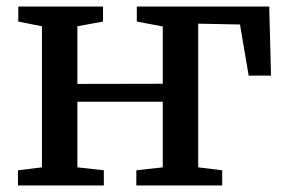

<svg xmlns="http://www.w3.org/2000/svg" viewBox="-20 -568 880 588"><path d="M35 0V-46.5L108.5 -55.5V-487.5L36 -502V-548H295.5V-502L217 -487.5V-311L478.5 -311.5V-487L399 -502V-548H804.5L810 -336.5H741.5L715 -493L587 -495.5V-55.5L660.5 -46.5V0H397.5V-46.5L478.5 -55.5V-256.5H217V-55.5L298 -46.5V0Z"/></svg>

Font: Merriweather 36pt Medium
Style: Regular
Weight: 500
Version: Version 2.100